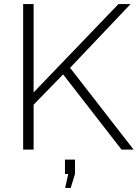

<svg xmlns="http://www.w3.org/2000/svg" viewBox="-20 -730 675 937"><path d="M93 0V-710H144V-279L558 -710H617L322 -399L632 0H573L288 -367L144 -219V0ZM298 187 313 119H297V49H346V119L325 187Z"/></svg>

Font: Raleway Light
Style: Regular
Weight: 300
Designer: Matt McInerney, Pablo Impallari, Rodrigo Fuenzalida
Foundry: Matt McInerney, Pablo Impallari, Rodrigo Fuenzalida
Version: Version 4.026